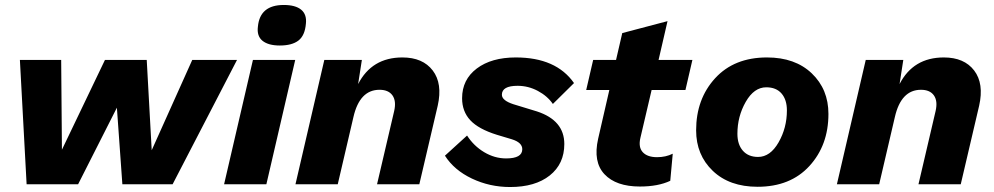

<svg xmlns="http://www.w3.org/2000/svg" viewBox="-20 -741 3996 772"><path d="M87 0 60 -500H226L229 -139L402 -500H570L590 -137L753 -500H933L674 0H472L450 -308L294 0Z M1105 -558Q1059 -558 1035.5 -577Q1012 -596 1017 -634Q1025 -721 1121 -721Q1168 -721 1191 -702Q1214 -683 1210 -646Q1206 -598 1180 -578Q1154 -558 1105 -558ZM1167 -500 1051 0H881L997 -500Z M1598 -510Q1680 -510 1720 -457.5Q1760 -405 1740 -316L1666 0H1496L1565 -295Q1574 -335 1558 -357.5Q1542 -380 1506 -380Q1426 -380 1401 -270L1338 0H1168L1284 -500H1435L1420 -403Q1475 -510 1598 -510Z M1769 -115 1858 -196Q1885 -154 1927 -129Q1969 -104 2015 -104Q2080 -104 2080 -141Q2080 -168 2038 -181L1978 -199Q1904 -222 1871 -257.5Q1838 -293 1838 -346Q1838 -421 1897 -465.5Q1956 -510 2054 -510Q2216 -510 2288 -407L2203 -323Q2181 -355 2142.5 -375.5Q2104 -396 2061 -396Q1998 -396 1998 -360Q1998 -337 2044 -322L2139 -293Q2249 -257 2249 -162Q2249 -82 2190.5 -35.5Q2132 11 2031 11Q1949 11 1877.5 -23Q1806 -57 1769 -115Z M2600 -379 2555 -187Q2546 -149 2564.5 -129Q2583 -109 2622 -109Q2657 -109 2685 -123L2675 -14Q2626 9 2553 9Q2457 9 2410.5 -40.5Q2364 -90 2385 -183L2430 -379H2337L2365 -500H2457L2482 -608L2664 -656L2628 -500H2764L2736 -379Z M3026 10Q2913 10 2846 -54Q2779 -118 2779 -217Q2779 -343 2855.5 -426.5Q2932 -510 3064 -510Q3177 -510 3244 -446Q3311 -382 3311 -283Q3311 -157 3234.5 -73.5Q3158 10 3026 10ZM3028 -110Q3077 -110 3110.5 -168.5Q3144 -227 3144 -297Q3144 -340 3122.5 -365Q3101 -390 3061 -390Q3012 -390 2978.5 -331.5Q2945 -273 2945 -203Q2945 -160 2967 -135Q2989 -110 3028 -110Z M3775 -510Q3857 -510 3897 -457.5Q3937 -405 3917 -316L3843 0H3673L3742 -295Q3751 -335 3735 -357.5Q3719 -380 3683 -380Q3603 -380 3578 -270L3515 0H3345L3461 -500H3612L3597 -403Q3652 -510 3775 -510Z"/></svg>

Font: Elaine Sans
Style: Bold Italic
Weight: 700
Italic angle: -13°
Designer: Wei Huang
Foundry: Wei Huang
Version: Version 2.001;December 24, 2019;FontCreator 12.0.0.2547 64-b